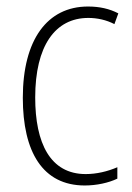

<svg xmlns="http://www.w3.org/2000/svg" viewBox="-20 -652 406 589"><path d="M240 -83C276 -83 313 -91 340 -104V-139C310 -126 276 -118 243 -118C134 -118 88 -213 88 -353C88 -511 149 -597 251 -597C278 -597 306 -591 331 -578L343 -611C316 -625 286 -632 250 -632C125 -632 50 -530 50 -352C50 -186 111 -83 240 -83Z"/></svg>

Font: Noto Sans Kannada UI Condensed ExtraLight
Style: Regular
Weight: 200
Width: 3
Designer: Jelle Bosma - Monotype Design Team
Foundry: Monotype Imaging Inc.
Version: Version 2.005